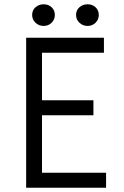

<svg xmlns="http://www.w3.org/2000/svg" viewBox="-20 -876 580 896"><path d="M102 -700H465V-630H176V-408H416V-338H176V-70H475V0H102ZM184 -755Q161 -755 145.5 -770Q130 -785 130 -806Q130 -828 145.5 -842Q161 -856 184 -856Q206 -856 221 -842Q236 -828 236 -806Q236 -785 221 -770Q206 -755 184 -755ZM389 -755Q366 -755 350.5 -770Q335 -785 335 -806Q335 -828 350.5 -842Q366 -856 389 -856Q411 -856 426 -842Q441 -828 441 -806Q441 -785 426 -770Q411 -755 389 -755Z"/></svg>

Font: Tilda Sans
Style: Regular
Weight: 400
Designer: ParaType Ltd
Foundry: ParaType Ltd
Version: Version 1.009